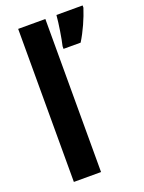

<svg xmlns="http://www.w3.org/2000/svg" viewBox="-144 -828 671 896"><g transform="rotate(-20 191.5 -380.0)"><path d="M198 0V-760H63V0ZM383 -749V-760H253C250 -721 238 -645 230 -613V-600H315C343 -645 368 -702 383 -749Z"/></g></svg>

Font: Noto Sans Devanagari Condensed
Style: Bold
Weight: 700
Width: 3
Designer: Jelle Bosma - Monotype Design Team
Foundry: Monotype Imaging Inc.
Version: Version 2.004